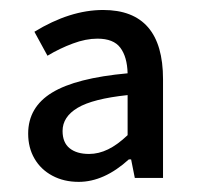

<svg xmlns="http://www.w3.org/2000/svg" viewBox="-20 -611 388 379"><path d="M231.9 -466.3Q231 -499 217.5 -516.8Q204.1 -534.7 172.4 -534.7Q149.4 -534.7 123.8 -525.1Q98.1 -515.6 73.7 -501L47.9 -548.3Q118.2 -591.3 183.6 -591.3Q301.8 -591.3 301.8 -454.6V-259.8H246.1L238.8 -296.4H234.4Q185.5 -252 135.3 -252Q106 -252 83.3 -264.2Q60.5 -276.4 48.1 -297.9Q35.6 -319.3 35.6 -347.2Q35.6 -399.4 82.8 -428.2Q129.9 -457 231.9 -466.3ZM231.9 -423.3Q163.1 -416 133.3 -398.2Q103.5 -380.4 103.5 -352.5Q103.5 -329.6 117.4 -318.4Q131.3 -307.1 155.8 -307.1Q174.8 -307.1 193.4 -316.2Q211.9 -325.2 231.9 -344.2Z"/></svg>

Font: Varta SemiBold
Style: Regular
Weight: 600
Designer: Joana Correia, Viktoriya Grabowska, Eben Sorkin
Foundry: Sorkin Type
Version: Version 1.003; ttfautohint (v1.3) -l 8 -r 24 -G 200 -x 12 -H